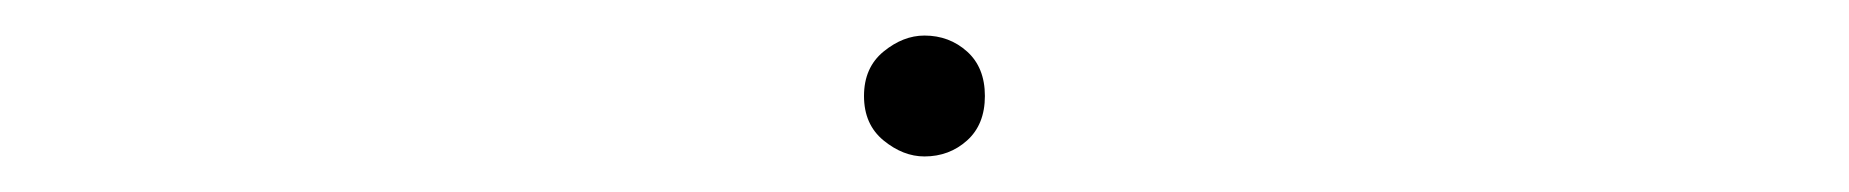

<svg xmlns="http://www.w3.org/2000/svg" viewBox="-20 -414 1040 108"><path d="M500 -326Q488 -326 477 -335Q466 -344 466 -360Q466 -376 477 -385Q488 -394 500 -394Q514 -394 524 -385Q534 -376 534 -360Q534 -344 524 -335Q514 -326 500 -326Z"/></svg>

Font: Murecho Thin
Style: Regular
Weight: 100
Designer: Neil Summerour
Foundry: Positype
Version: Version 1.010